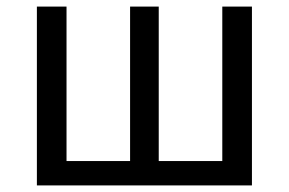

<svg xmlns="http://www.w3.org/2000/svg" viewBox="-20 -563 877 583"><path d="M92 0H745V-543H655V-74H462V-543H375V-74H182V-543H92Z"/></svg>

Font: Noto Sans CJK SC
Style: Regular
Weight: 400
Designer: Ryoko NISHIZUKA 西塚涼子 (kana, bopomofo & ideographs); Paul D. Hunt (Latin, Greek & Cyrillic); Sandoll Communications 산돌커뮤니
Foundry: Adobe
Version: Version 2.004;hotconv 1.0.118;makeotfexe 2.5.65603